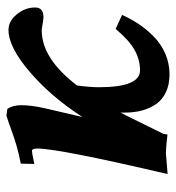

<svg xmlns="http://www.w3.org/2000/svg" viewBox="5 -542 545 595"><g transform="rotate(-90 277.5 -244.5)"><path d="M216.8 -497.1 237.8 -494.1Q249 -477.1 249 -450.7Q249 -421.4 240.2 -380.9Q230 -336.4 212.4 -261.7Q276.4 -360.4 353 -425.5Q429.7 -490.7 481.9 -490.7Q509.8 -490.7 530.8 -464.8Q551.8 -439 551.8 -408.2Q551.8 -382.3 521.5 -382.3Q515.1 -382.3 500.5 -385Q485.8 -387.7 481 -387.7Q393.6 -387.7 310.1 -278.3Q304.7 -239.3 304.7 -210.4Q304.7 -83 356.9 -83Q389.2 -83 419.4 -99.6Q449.7 -116.2 485.4 -158.7L528.8 -138.7Q516.1 -110.4 499.5 -85.7Q482.9 -61 460.2 -39.1Q437.5 -17.1 407.7 -4.4Q377.9 8.3 344.7 8.3Q313 8.3 289.6 -2.7Q266.1 -13.7 252.7 -33Q239.3 -52.2 232.7 -76.4Q226.1 -100.6 226.1 -129.9V-143.6Q211.9 -116.2 189.9 -71Q168 -25.9 160.2 -10.7Q160.2 -8.3 159.2 -4.4Q158.2 -0.5 158.2 2Q117.2 -2.9 100.1 -2.9L35.6 2.4Q114.7 -335.4 114.7 -401.4Q114.7 -418 107.4 -418Q100.6 -418 66.9 -410.6L67.9 -452.6Q98.6 -458.5 123 -465.6Q147.5 -472.7 173.8 -482.4Q200.2 -492.2 216.8 -497.1Z"/></g></svg>

Font: Flanker
Style: Bold Italic
Weight: 700
Italic angle: -12°
Designer: Flanker
Version: Version 2.000